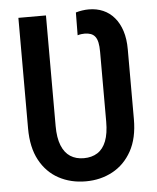

<svg xmlns="http://www.w3.org/2000/svg" viewBox="-52 -766 672 820"><g transform="rotate(-5 283.5 -356.0)"><path d="M283.2 9.8Q218.3 9.8 167 -18.1Q115.7 -45.9 86.2 -100.6Q56.6 -155.3 56.6 -236.8V-710.9H174.8V-236.8Q174.8 -186 188 -153.3Q201.2 -120.6 225.3 -105Q249.5 -89.4 283.2 -89.4Q317.4 -89.4 341.8 -105Q366.2 -120.6 378.9 -153.3Q391.6 -186 391.6 -236.8V-536.1Q391.6 -559.6 388.2 -575.7Q384.8 -591.8 377.4 -601.3Q370.1 -610.8 358.6 -615Q347.2 -619.1 332.5 -619.1Q325.7 -619.1 318.1 -618.2Q310.5 -617.2 302.2 -614.7L303.2 -712.4Q315.9 -716.3 330.6 -718.5Q345.2 -720.7 358.9 -720.7Q392.6 -720.7 420.2 -708.7Q447.8 -696.8 468 -673.1Q488.3 -649.4 499.3 -615.2Q510.3 -581.1 510.3 -536.1V-236.8Q510.3 -155.3 480 -100.6Q449.7 -45.9 398.2 -18.1Q346.7 9.8 283.2 9.8Z"/></g></svg>

Font: Roboto Condensed Medium
Style: Regular
Weight: 500
Designer: Christian Robertson
Foundry: Google
Version: Version 3.0